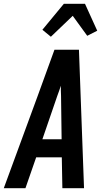

<svg xmlns="http://www.w3.org/2000/svg" viewBox="-39 -999 559 1019"><path d="M-19 0 161 -490 250 -735H380L407 0H292L289 -164H153L96 0ZM288 -260 285 -490Q284 -504 284 -517.5Q284 -531 284 -544Q280 -531 275 -517.5Q270 -504 265 -490L186 -260ZM231 -804 186 -841 300 -979H412L477 -836L424 -809L347 -915Z"/></svg>

Font: Iosevka Custom
Style: Bold Italic
Weight: 700
Italic angle: -9°
Designer: Belleve Invis
Foundry: Belleve Invis
Version: Version 30.3.1; ttfautohint (v1.8.3)